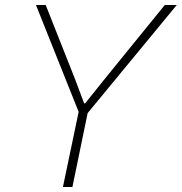

<svg xmlns="http://www.w3.org/2000/svg" viewBox="-20 -749 728 769"><path d="M232 0 295 -301 124 -729H163L281 -431L317 -335H321L398 -431L640 -729H688L331 -296L270 0Z"/></svg>

Font: Mona Sans ExtraLight
Style: Italic
Weight: 200
Italic angle: -11.6951°
Designer: Deni Anggara
Foundry: GitHub
Version: Version 2.000